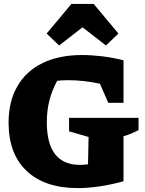

<svg xmlns="http://www.w3.org/2000/svg" viewBox="-20 -952 742 984"><path d="M379 12Q210 12 117 -75.5Q24 -163 24 -323Q24 -432 69 -510Q114 -588 198.5 -629Q283 -670 401 -670Q449 -670 503 -663.5Q557 -657 613 -643V-425H535L492 -523Q410 -541 327 -541Q299 -541 273 -538Q246 -488 233 -436.5Q220 -385 220 -325Q220 -107 390 -107Q410 -107 431 -110L434 -250L334 -279V-348H690V-285Q674 -277 655 -268.5Q636 -260 613 -254V-23Q547 -5 488.5 3.5Q430 12 379 12ZM460 -932 587 -780 523 -719 403 -812 283 -719 219 -780 346 -932Z"/></svg>

Font: Piazzolla ExtraBold
Style: Regular
Weight: 800
Designer: Juan Pablo del Peral
Foundry: Huerta Tipografica
Version: Version 1.330